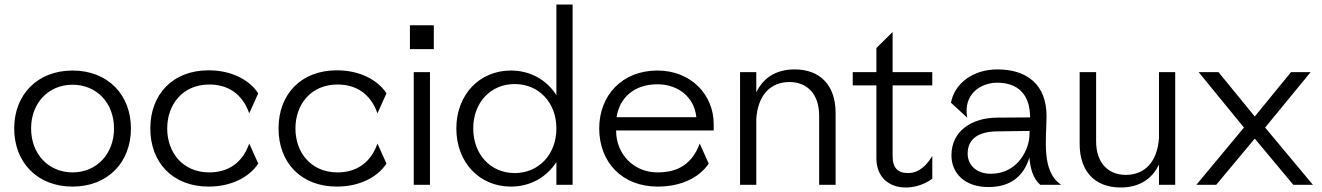

<svg xmlns="http://www.w3.org/2000/svg" viewBox="-20 -820 5866 852"><path d="M302 8C459 8 561 -100 561 -250C561 -399 459 -507 302 -507C145 -507 43 -399 43 -250C43 -100 145 8 302 8ZM302 -55C195 -55 118 -137 118 -250C118 -363 195 -444 302 -444C409 -444 486 -363 486 -250C486 -137 409 -55 302 -55Z M722 -250C722 -357 791 -445 909 -445C992 -445 1056 -403 1086 -317L1126 -406C1085 -468 1004 -508 906 -508C745 -508 647 -400 647 -250C647 -100 745 8 906 8C1004 8 1085 -32 1126 -94L1086 -183C1056 -97 992 -55 909 -55C791 -55 722 -143 722 -250Z M1291 -250C1291 -357 1360 -445 1478 -445C1561 -445 1625 -403 1655 -317L1695 -406C1654 -468 1573 -508 1475 -508C1314 -508 1216 -400 1216 -250C1216 -100 1314 8 1475 8C1573 8 1654 -32 1695 -94L1655 -183C1625 -97 1561 -55 1478 -55C1360 -55 1291 -143 1291 -250Z M1816 0H1888V-500H1816ZM1799 -602H1905V-708H1799Z M2521 0V-800H2449V-398C2406 -465 2334 -507 2247 -507C2107 -507 2005 -399 2005 -250C2005 -100 2107 8 2247 8C2334 8 2406 -34 2449 -101V0ZM2080 -250C2080 -365 2157 -447 2264 -447C2371 -447 2449 -365 2449 -250C2449 -135 2371 -52 2264 -52C2157 -52 2080 -135 2080 -250Z M2639 -250C2639 -100 2741 8 2898 8C3001 8 3081 -30 3125 -94L3085 -183C3053 -97 2994 -55 2898 -55C2791 -55 2714 -137 2714 -240V-241H3147V-270C3147 -397 3049 -507 2897 -507C2741 -507 2639 -397 2639 -250ZM2716 -300C2729 -386 2794 -446 2897 -446C2983 -446 3060 -395 3070 -300Z M3483 -456C3560 -456 3615 -405 3615 -306V0H3688V-319C3688 -439 3622 -512 3506 -512C3422 -512 3366 -473 3336 -410V-500H3264V0H3336V-292C3343 -398 3399 -456 3483 -456Z M4117 -27V-128C4078 -63 4038 -52 4009 -52C3964 -52 3941 -75 3941 -127V-441H4117V-500H3941V-678L3869 -607V-500H3764V-441H3869V-117C3869 -37 3922 12 3999 12C4034 12 4078 2 4117 -27Z M4405 -453C4494 -453 4551 -404 4551 -299L4404 -298C4291 -297 4202 -238 4202 -131C4202 -53 4259 10 4366 10C4461 10 4521 -34 4548 -121C4552 -72 4564 -28 4596 0H4689C4599 -60 4624 -205 4624 -305C4624 -445 4537 -512 4406 -512C4297 -512 4215 -449 4200 -364L4272 -298C4253 -403 4333 -453 4405 -453ZM4274 -138C4274 -207 4326 -236 4404 -237L4549 -239L4548 -218C4548 -170 4505 -49 4376 -49C4314 -49 4274 -87 4274 -138Z M4976 -44C4899 -44 4844 -95 4844 -194V-500H4771V-181C4771 -61 4837 12 4953 12C5037 12 5093 -27 5123 -90V0H5195V-500H5123V-208C5116 -102 5060 -44 4976 -44Z M5387 -500H5299L5500 -254L5289 0H5377L5548 -205L5719 0H5806L5594 -254L5796 -500H5709L5548 -303Z"/></svg>

Font: Absans
Style: Regular
Weight: 400
Designer: Valerio Monopoli
Version: Version 1.200;Glyphs 3.2 (3217)